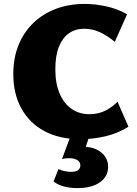

<svg xmlns="http://www.w3.org/2000/svg" viewBox="-20 -695 700 982"><path d="M392 17Q285 17 208 -24Q131 -65 89.5 -140Q48 -215 48 -316Q48 -399 75 -465Q102 -531 151 -578Q200 -625 266.5 -650Q333 -675 414 -675Q466 -675 523.5 -662.5Q581 -650 630 -622L567 -481Q529 -513 490.5 -530.5Q452 -548 410 -548Q366 -548 333 -525Q300 -502 281.5 -456.5Q263 -411 263 -341Q263 -267 285.5 -215.5Q308 -164 347 -137.5Q386 -111 436 -111Q485 -111 521.5 -130.5Q558 -150 581 -175L637 -47Q584 -13 519.5 2Q455 17 392 17ZM341 0H437L411 80L342 73Q351 65 369.5 60.5Q388 56 409 56Q462 56 497.5 84.5Q533 113 533 159Q533 207 491.5 237Q450 267 376 267Q340 267 308 259Q276 251 254 233L279 170Q292 176 309.5 180Q327 184 344 184Q368 184 379.5 175Q391 166 391 151Q391 132 374 123Q357 114 334 114Q324 114 315 115Q306 116 297 119Z"/></svg>

Font: Ysabeau Office Black
Style: Regular
Weight: 900
Designer: Christian Thalmann (Catharsis Fonts)
Version: Version 2.001;gftools[0.9.30]; featfreeze: tnum,lnum,ss02